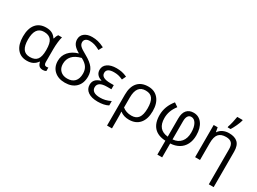

<svg xmlns="http://www.w3.org/2000/svg" viewBox="-46 -1547 3437 2569"><g transform="rotate(30 1672.5 -263.0)"><path d="M268.6 -54.2Q345.2 -54.2 379.2 -98.4Q413.1 -142.6 413.1 -241.2V-248Q413.1 -352.1 378.7 -397Q344.2 -441.9 267.6 -441.9Q130.4 -441.9 130.4 -246.1Q130.4 -149.9 163.6 -102.1Q196.8 -54.2 268.6 -54.2ZM257.3 9.3Q160.2 9.3 106.2 -58.1Q52.2 -125.5 52.2 -247.1Q52.2 -371.6 107.4 -438.7Q162.6 -505.9 264.6 -505.9Q319.8 -505.9 356.2 -486.8Q392.6 -467.8 417 -429.7H422.9Q433.6 -471.7 452.1 -497.1H510.7Q501 -467.3 494.6 -411.4Q488.3 -355.5 488.3 -302.7V-104Q488.3 -52.2 526.4 -52.2Q539.6 -52.2 554.7 -56.6V-2.9Q533.7 9.3 504.4 9.3Q467.8 9.3 447.5 -9.3Q427.2 -27.8 418.9 -66.9H413.1Q386.2 -27.8 348.4 -9.3Q310.5 9.3 257.3 9.3Z M814.5 -424.3Q751 -460 724.6 -495.8Q698.2 -531.7 698.2 -576.7Q698.2 -635.7 742.4 -670.2Q786.6 -704.6 860.8 -704.6Q907.7 -704.6 950.4 -694.3Q993.2 -684.1 1050.3 -655.8L1017.6 -594.7Q966.8 -622.6 930.9 -632.6Q895 -642.6 857.9 -642.6Q819.3 -642.6 797.4 -624.8Q775.4 -606.9 775.4 -576.7Q775.4 -544.4 799.8 -519.3Q824.2 -494.1 899.9 -453.1Q995.1 -400.9 1035.2 -346.2Q1075.2 -291.5 1075.2 -217.3Q1075.2 -110.8 1013.7 -50.8Q952.1 9.3 844.7 9.3Q742.2 9.3 680.4 -47.1Q618.7 -103.5 618.7 -198.7Q618.7 -278.8 669.9 -338.1Q721.2 -397.5 814.5 -424.3ZM997.1 -217.3Q997.1 -275.4 969.2 -316.9Q941.4 -358.4 877.4 -391.6Q784.2 -367.7 741 -318.6Q697.8 -269.5 697.8 -196.8Q697.8 -131.3 738 -92.8Q778.3 -54.2 844.7 -54.2Q918.5 -54.2 957.8 -96.2Q997.1 -138.2 997.1 -217.3Z M1430.2 -290.5V-226.6H1363.3Q1222.2 -226.6 1222.2 -138.2Q1222.2 -97.7 1255.4 -75.4Q1288.6 -53.2 1355 -53.2Q1393.1 -53.2 1430.7 -62Q1468.3 -70.8 1513.7 -92.3V-24.9Q1451.7 9.3 1351.1 9.3Q1255.9 9.3 1201.4 -29.1Q1147 -67.4 1147 -134.8Q1147 -179.2 1171.9 -209Q1196.8 -238.8 1255.4 -257.3V-262.2Q1210.9 -274.9 1186.8 -303.7Q1162.6 -332.5 1162.6 -374Q1162.6 -434.6 1213.4 -470.2Q1264.2 -505.9 1351.1 -505.9Q1395.5 -505.9 1432.9 -498.5Q1470.2 -491.2 1515.6 -470.7L1486.8 -410.2Q1444.3 -429.2 1414.8 -435.5Q1385.3 -441.9 1349.6 -441.9Q1236.3 -441.9 1236.3 -368.7Q1236.3 -290.5 1379.9 -290.5Z M2056.2 -249Q2056.2 -126 1998 -58.3Q1939.9 9.3 1834.5 9.3Q1753.4 9.3 1698.7 -33.7H1695.3Q1698.7 -5.9 1698.7 90.3V223.1H1622.6V-255.4Q1622.6 -376 1679.4 -440.9Q1736.3 -505.9 1842.8 -505.9Q1941.9 -505.9 1999 -437.3Q2056.2 -368.7 2056.2 -249ZM1838.9 -441.9Q1767.1 -441.9 1732.9 -395Q1698.7 -348.1 1698.7 -253.4V-100.1Q1753.9 -54.2 1836.9 -54.2Q1909.2 -54.2 1943.6 -101.3Q1978 -148.4 1978 -249Q1978 -346.2 1945.6 -394Q1913.1 -441.9 1838.9 -441.9Z M2399.9 223.1V8.3Q2282.2 3.4 2221.4 -62.7Q2160.6 -128.9 2160.6 -251.5Q2160.6 -385.7 2254.4 -500.5L2314 -460Q2273.4 -406.7 2255.1 -356Q2236.8 -305.2 2236.8 -249Q2236.8 -69.8 2399.9 -54.2V-335Q2399.9 -419.9 2437.5 -462.9Q2475.1 -505.9 2543 -505.9Q2624.5 -505.9 2673.8 -439.5Q2723.1 -373 2723.1 -259.8Q2723.1 -179.2 2692.4 -119.9Q2661.6 -60.5 2605.5 -28.1Q2549.3 4.4 2474.1 8.3V223.1ZM2645.5 -258.8Q2645.5 -342.8 2617.2 -392.3Q2588.9 -441.9 2543 -441.9Q2509.8 -441.9 2491.9 -414.8Q2474.1 -387.7 2474.1 -335.9V-54.2Q2555.7 -61 2600.6 -114.7Q2645.5 -168.5 2645.5 -258.8Z M3194.8 223.1V-321.3Q3194.8 -382.3 3167.2 -412.1Q3139.6 -441.9 3080.6 -441.9Q3002.4 -441.9 2966.3 -399.9Q2930.2 -357.9 2930.2 -260.7V0H2854.5V-497.1H2916L2928.2 -429.2H2931.6Q2955.1 -465.8 2996.8 -485.8Q3038.6 -505.9 3089.8 -505.9Q3179.2 -505.9 3224.6 -462.6Q3270 -419.4 3270 -324.2V223.1ZM3032.2 -575.7Q3044.4 -608.4 3056.4 -659.9Q3068.4 -711.4 3073.7 -748.5H3157.2V-738.3Q3148.9 -704.6 3124.3 -650.9Q3099.6 -597.2 3077.6 -563H3032.2Z"/></g></svg>

Font: Bpm'online Open Sans
Style: Regular
Weight: 400
Foundry: Ascender Corporation
Version: Version 1.10